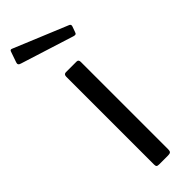

<svg xmlns="http://www.w3.org/2000/svg" viewBox="-281 -764 776 776"><g transform="rotate(-45 107.0 -376.0)"><path d="M2 -751 234 -655Q242 -651 238 -641L230 -619Q228 -612 224.5 -610.5Q221 -609 214 -611L-14 -683Q-30 -687 -25 -700L-9 -746Q-8 -750 -5 -751.5Q-2 -753 2 -751ZM161 -17Q161 -7 157 -3.5Q153 0 143 0H92Q83 0 80 -3Q77 -6 77 -14V-516Q77 -530 89 -530H150Q161 -530 161 -517Z"/></g></svg>

Font: Libre Franklin
Style: Regular
Weight: 400
Designer: Pablo Impallari, Rodrigo Fuenzalida
Foundry: Impallari Type
Version: Version 1.002; ttfautohint (v1.5)